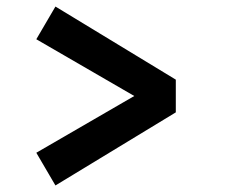

<svg xmlns="http://www.w3.org/2000/svg" viewBox="-20 -553 690 587"><path d="M149.5 14 91 -86 390.5 -259.5 91 -433 149.5 -533 517.5 -309.5V-209.5Z"/></svg>

Font: Trispace
Style: Bold
Weight: 700
Designer: Tyler Finck
Foundry: Etcetera Type Company
Version: Version 1.210; ttfautohint (v1.8.3)